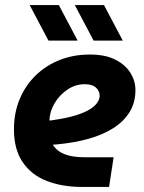

<svg xmlns="http://www.w3.org/2000/svg" viewBox="-20 -737 568 757"><path d="M303 0Q225 0 164.5 -23.5Q104 -47 69.5 -97.5Q35 -148 35 -227Q35 -292 57.5 -346Q80 -400 120.5 -439.5Q161 -479 215.5 -500.5Q270 -522 334 -522Q395 -522 434.5 -502Q474 -482 494 -450Q514 -418 514 -382Q514 -332 490.5 -294.5Q467 -257 425.5 -231Q384 -205 328 -189.5Q272 -174 207 -168Q200 -167 196 -167Q192 -167 188 -167Q203 -142 233.5 -129.5Q264 -117 313 -117H428L410 0ZM175 -262Q177 -262 179.5 -262Q182 -262 186 -263Q243 -271 279.5 -282.5Q316 -294 336.5 -307.5Q357 -321 365 -334.5Q373 -348 373 -360Q373 -378 358.5 -391.5Q344 -405 314 -405Q277 -405 245.5 -383.5Q214 -362 195 -329.5Q176 -297 175 -264Q175 -263 175 -263Q175 -263 175 -262ZM349 -577 275 -717H390L464 -577ZM171 -577 97 -717H212L286 -577Z"/></svg>

Font: MuseoModerno SemiBold
Style: Italic
Weight: 600
Italic angle: -9°
Designer: Pablo Cosgaya, Héctor Gatti, Marcela Romero, and the Authors of The MuseoModerno Project.
Foundry: Omnibus-Type Team
Version: Version 1.003